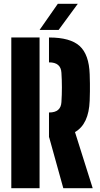

<svg xmlns="http://www.w3.org/2000/svg" viewBox="-20 -999 530 1019"><path d="M316 0 241 -270H240V-402H241Q303 -402 306 -457Q311 -535 306 -613Q303 -668 241 -668H240V-800H241Q353 -800 402.8 -754.8Q452.5 -709.5 456 -605Q457 -577 457.2 -556Q457.5 -535 457.2 -514Q457 -493 456 -465Q451.5 -340 378 -298L472 0ZM40 0V-800H190V0ZM190 -840 287 -979H393L291 -840Z"/></svg>

Font: Big Shoulders Stencil Display Black
Style: Regular
Weight: 900
Designer: Patric King
Foundry: XO Type Co
Version: Version 1.000